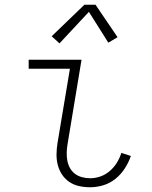

<svg xmlns="http://www.w3.org/2000/svg" viewBox="-20 -782 640 810"><path d="M360 8Q336 8 313.5 3Q291 -2 272.5 -14.5Q254 -27 241.5 -46Q229 -65 223.5 -87Q218 -109 218.5 -133Q219 -157 223 -181L275 -492H101V-530H324L265 -174Q262 -157 261.5 -139Q261 -121 264 -104.5Q267 -88 275 -73.5Q283 -59 296 -49Q309 -39 326 -34.5Q343 -30 360 -30Q382 -30 403.5 -37.5Q425 -45 443 -60.5Q461 -76 473 -95.5Q485 -115 492 -137L532 -124Q523 -97 506.5 -71.5Q490 -46 467 -27.5Q444 -9 416 -0.5Q388 8 360 8ZM231 -599 198 -629 336 -762H383L476 -625L437 -602L355 -732Z"/></svg>

Font: Iosevka Curly XLtEx
Style: Italic
Weight: 200
Width: 7
Italic angle: -9°
Monospace: yes
Designer: Belleve Invis
Foundry: Belleve Invis
Version: Version 11.1.0; ttfautohint (v1.8.3)